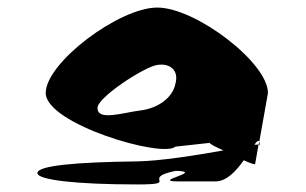

<svg xmlns="http://www.w3.org/2000/svg" viewBox="-20 -732 810 508"><path d="M79 -274C79 -256 181 -244 343 -244C461 -244 348 -260 445 -280C525 -278 376 -252 452 -252H550C580 -252 605 -280 625 -308C642 -300 655 -296 655 -298L664 -349C662 -350 658 -349 653 -349C659 -358 664 -362 666 -357L689 -486C689 -566 498 -712 396 -712C295 -712 101 -566 101 -486C101 -404 410 -313 444 -344L535 -354C535 -351 551 -343 571 -334C498 -321 404 -306 343 -305C181 -303 79 -294 79 -274ZM238 -446C236 -473 360 -554 395 -560C431 -566 454 -545 444 -510C437 -474 399 -446 353 -440C305 -434 238 -411 238 -446ZM664 -349C666 -349 667 -348 667 -347C667 -352 667 -355 666 -357Z"/></svg>

Font: Ampere
Style: Ext
Weight: 400
Version: Version 1